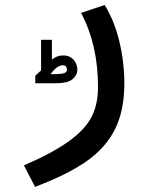

<svg xmlns="http://www.w3.org/2000/svg" viewBox="-20 -519 640 762"><path d="M369 -172.5Q369 -256 352.8 -328.5Q336.5 -401 302 -468L395.5 -499Q433.5 -437.5 453.5 -355Q473.5 -272.5 473.5 -187.5Q473.5 -80 436 -5.5Q398.5 69 322 122Q245.5 175 119 222.5L75 137.5Q192 86.5 255.5 40Q319 -6.5 344 -56.2Q369 -106 369 -172.5ZM143 -239.5V-361H186V-282.5Q206 -299 231 -299Q250 -299 262.8 -290Q275.5 -281 281.2 -267.8Q287 -254.5 287 -242.5Q287 -221 268 -204.8Q249 -188.5 198.5 -188.5H120V-218.5ZM245.5 -240.5Q245.5 -251 241.5 -255.5Q237.5 -260 229 -260Q217.5 -260 204.8 -250.5Q192 -241 181 -224.5L207.5 -225Q245.5 -226 245.5 -240.5Z"/></svg>

Font: JuliaMono Medium
Style: Italic
Weight: 500
Italic angle: -9°
Monospace: yes
Designer: cormullion
Foundry: corm
Version: Version 0.054; ttfautohint (v1.8.4)